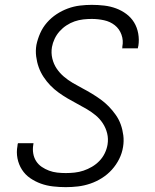

<svg xmlns="http://www.w3.org/2000/svg" viewBox="-20 -763 640 791"><path d="M251 8Q225 8 198.5 5Q172 2 148.5 -6.5Q125 -15 104.5 -29Q84 -43 70.5 -64Q57 -85 52 -110.5Q47 -136 52 -162Q52 -165 52.5 -167.5Q53 -170 54 -173H118Q118 -171 117.5 -169Q117 -167 117 -166Q114 -148 117 -130.5Q120 -113 129 -99Q138 -85 152 -75.5Q166 -66 182 -60Q198 -54 215.5 -52Q233 -50 251 -50Q269 -50 287.5 -52Q306 -54 324 -60Q342 -66 359 -76Q376 -86 389.5 -100Q403 -114 411.5 -131.5Q420 -149 423 -167Q427 -191 421.5 -213.5Q416 -236 403.5 -255Q391 -274 374 -288Q357 -302 337.5 -313.5Q318 -325 298 -335.5Q278 -346 258.5 -357.5Q239 -369 221 -382Q203 -395 187.5 -411Q172 -427 159.5 -446Q147 -465 139.5 -486Q132 -507 129 -530.5Q126 -554 130 -578Q135 -602 145.5 -626Q156 -650 173.5 -670Q191 -690 213 -704.5Q235 -719 259.5 -728Q284 -737 309 -740Q334 -743 358 -743Q384 -743 409.5 -740Q435 -737 458 -728.5Q481 -720 500.5 -705.5Q520 -691 532.5 -670.5Q545 -650 549.5 -624.5Q554 -599 550 -574Q549 -571 548.5 -568.5Q548 -566 548 -564H483Q484 -565 484 -567Q484 -569 484 -571Q489 -596 480.5 -620Q472 -644 453 -659Q434 -674 409 -679.5Q384 -685 358 -685Q341 -685 323 -683Q305 -681 287.5 -675Q270 -669 254 -658.5Q238 -648 225.5 -634Q213 -620 205 -603Q197 -586 194 -569Q190 -545 195.5 -522Q201 -499 213.5 -480.5Q226 -462 243 -447.5Q260 -433 279.5 -421.5Q299 -410 319 -399.5Q339 -389 358 -377.5Q377 -366 395 -353Q413 -340 428.5 -324Q444 -308 457 -289.5Q470 -271 477.5 -250Q485 -229 488 -205.5Q491 -182 487 -158Q483 -132 471 -108Q459 -84 441 -64Q423 -44 400 -29.5Q377 -15 352 -6.5Q327 2 301.5 5Q276 8 251 8Z"/></svg>

Font: Iosevka Curly Light Extended
Style: Italic
Weight: 300
Width: 7
Italic angle: -9°
Monospace: yes
Designer: Belleve Invis
Foundry: Belleve Invis
Version: Version 11.1.0; ttfautohint (v1.8.3)